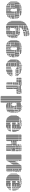

<svg xmlns="http://www.w3.org/2000/svg" viewBox="2680 -3496 1000 6400"><g transform="rotate(90 3180.0 -296.0)"><path d="M44 -136H36V-296H44ZM68 -96H60V-296H68ZM84 -72H76V-296H84ZM100 -56H92V-296H100ZM168 -20H144V-28H168ZM168 -36H112V-44H168ZM168 -52H112V-60H168ZM168 -76H112V-84H168ZM168 -92H112V-100H168ZM168 -108H112V-116H168ZM168 -124H112V-132H168ZM168 -148H112V-156H168ZM168 -164H112V-172H168ZM168 -180H112V-188H168ZM168 -196H112V-204H168ZM168 -220H112V-228H168ZM168 -236H112V-244H168ZM168 -252H112V-260H168ZM168 -268H112V-276H168ZM168 -292H112V-300H168ZM196 -8H188V-144H196ZM212 0H204V-144H212ZM228 0H220V-144H228ZM232 -164H176V-172H232ZM232 -180H176V-188H232ZM232 -196H176V-204H232ZM232 -212H176V-220H232ZM232 -236H176V-244H232ZM232 -252H176V-260H232ZM232 -268H176V-276H232ZM232 -284H176V-292H232ZM252 0H244V-216H252ZM268 0H260V-216H268ZM292 0H284V-160H292ZM336 -4H304V-12H336ZM336 -20H304V-28H336ZM336 -36H304V-44H336ZM336 -52H304V-60H336ZM336 -76H304V-84H336ZM336 -92H304V-100H336ZM336 -108H304V-116H336ZM336 -124H304V-132H336ZM312 -148H304V-156H312ZM336 -148H320V-156H336ZM252 -224H244V-296H252ZM268 -224H260V-296H268ZM364 0H356V-176H364ZM380 0H372V-280H380ZM396 0H388V-280H396ZM412 0H404V-280H412ZM436 0H428V-280H436ZM452 -8H444V-280H452ZM468 -8H460V-280H468ZM520 -36H488V-44H520ZM544 -52H488V-60H544ZM552 -76H488V-84H552ZM552 -92H488V-100H552ZM552 -108H488V-116H552ZM552 -124H488V-132H552ZM552 -148H488V-156H552ZM552 -164H488V-172H552ZM552 -180H488V-188H552ZM552 -196H488V-204H552ZM552 -220H488V-228H552ZM552 -236H488V-244H552ZM552 -252H488V-260H552ZM552 -268H488V-276H552ZM572 -88H564V-160H572ZM596 -128H588V-160H596ZM600 -180H552V-188H600ZM600 -196H552V-204H600ZM608 -212H552V-220H608ZM608 -228H552V-236H608ZM608 -252H552V-260H608ZM608 -268H552V-276H608ZM380 -280H372V-288H380ZM396 -280H388V-288H396ZM412 -280H404V-288H412ZM436 -280H428V-288H436ZM452 -280H444V-288H452ZM468 -280H460V-288H468ZM484 -280H476V-288H484ZM508 -280H500V-288H508ZM524 -280H516V-288H524ZM380 -296H372V-312H380ZM412 -296H404V-320H412ZM452 -296H444V-312H452ZM484 -296H476V-320H484ZM524 -296H516V-312H524ZM556 -296H548V-320H556ZM44 -296H36V-376H44ZM68 -296H60V-416H68ZM84 -296H76V-440H84ZM100 -296H92V-440H100ZM116 -296H108V-440H116ZM140 -296H132V-440H140ZM156 -296H148V-440H156ZM172 -296H164V-440H172ZM188 -296H180V-440H188ZM212 -296H204V-440H212ZM228 -296H220V-440H228ZM244 -296H236V-440H244ZM272 -308H248V-316H272ZM424 -308H360V-316H424ZM272 -324H248V-332H272ZM424 -324H360V-332H424ZM288 -348H248V-356H288ZM424 -348H344V-356H424ZM424 -364H248V-372H424ZM424 -380H248V-388H424ZM424 -396H248V-404H424ZM424 -420H248V-428H424ZM424 -436H248V-444H424ZM444 -296H436V-400H444ZM468 -296H460V-400H468ZM484 -296H476V-400H484ZM500 -296H492V-400H500ZM516 -296H508V-400H516ZM540 -296H532V-400H540ZM556 -296H548V-400H556ZM600 -308H568V-316H600ZM600 -324H568V-332H600ZM600 -348H568V-356H600ZM592 -364H568V-372H592ZM592 -380H568V-388H592ZM444 -400H436V-432H444ZM468 -400H460V-432H468ZM484 -400H476V-432H484ZM500 -400H492V-432H500ZM516 -400H508V-432H516ZM540 -400H532V-432H540ZM556 -400H548V-432H556ZM572 -400H564V-424H572ZM100 -448H92V-456H100ZM116 -448H108V-472H116ZM140 -448H132V-480H140ZM156 -448H148V-480H156ZM172 -448H164V-480H172ZM188 -448H180V-480H188ZM212 -448H204V-480H212ZM228 -448H220V-480H228ZM244 -448H236V-480H244ZM260 -448H252V-480H260ZM284 -448H276V-480H284ZM300 -448H292V-480H300ZM316 -448H308V-480H316ZM332 -448H324V-480H332ZM496 -460H344V-468H496ZM496 -476H344V-484H496ZM516 -448H508V-464H516ZM540 -448H532V-456H540ZM156 -488H148V-496H156ZM172 -488H164V-496H172ZM188 -488H180V-504H188ZM212 -488H204V-504H212ZM228 -488H220V-504H228ZM244 -488H236V-504H244ZM260 -488H252V-504H260ZM284 -488H276V-504H284ZM300 -488H292V-504H300ZM316 -488H308V-504H316ZM332 -488H324V-504H332ZM356 -488H348V-504H356ZM372 -488H364V-504H372ZM388 -488H380V-504H388ZM404 -488H396V-504H404ZM428 -488H420V-504H428ZM444 -488H436V-504H444ZM460 -488H452V-504H460ZM476 -488H468V-496H476ZM244 -512H236V-520H244ZM260 -512H252V-520H260ZM284 -512H276V-520H284ZM300 -512H292V-520H300ZM316 -512H308V-520H316ZM332 -512H324V-520H332ZM356 -512H348V-520H356ZM372 -512H364V-520H372ZM388 -512H380V-520H388ZM404 -512H396V-520H404Z M686 -168H678V-400H686ZM710 -112H702V-400H710ZM726 -80H718V-400H726ZM742 -56H734V-400H742ZM758 -40H750V-400H758ZM782 -32H774V-400H782ZM798 -16H790V-400H798ZM814 -8H806V-400H814ZM830 -8H822V-400H830ZM854 0H846V-400H854ZM870 0H862V-400H870ZM914 -4H874V-12H914ZM914 -20H874V-28H914ZM914 -36H874V-44H914ZM914 -52H874V-60H914ZM914 -76H874V-84H914ZM914 -92H874V-100H914ZM914 -108H874V-116H914ZM914 -124H874V-132H914ZM914 -148H874V-156H914ZM914 -164H874V-172H914ZM914 -180H874V-188H914ZM914 -196H874V-204H914ZM914 -220H874V-228H914ZM914 -236H874V-244H914ZM914 -252H874V-260H914ZM914 -268H874V-276H914ZM914 -292H874V-300H914ZM914 -308H874V-316H914ZM914 -324H874V-332H914ZM914 -340H874V-348H914ZM914 -364H874V-372H914ZM914 -380H874V-388H914ZM934 0H926V-136H934ZM950 0H942V-128H950ZM974 0H966V-128H974ZM990 0H982V-136H990ZM939 -268H914V-276H939ZM930 -308H914V-316H930ZM994 -308H986V-316H994ZM994 -324H914V-332H994ZM994 -340H914V-348H994ZM994 -364H914V-372H994ZM994 -380H914V-388H994ZM1022 0H1014V-208H1022ZM1038 0H1030V-208H1038ZM1054 0H1046V-208H1054ZM1070 0H1062V-208H1070ZM1094 0H1086V-208H1094ZM1098 -4H1090V-12H1098ZM1122 -20H1090V-28H1122ZM1122 -36H1090V-44H1122ZM1122 -52H1090V-60H1122ZM1122 -76H1090V-84H1122ZM1122 -92H1090V-100H1122ZM1122 -108H1090V-116H1122ZM1122 -124H1090V-132H1122ZM1122 -148H1090V-156H1122ZM1122 -164H1090V-172H1122ZM1122 -180H1090V-188H1122ZM1122 -196H1090V-204H1122ZM1022 -216H1014V-312H1022ZM1038 -216H1030V-312H1038ZM1054 -216H1046V-312H1054ZM1070 -216H1062V-312H1070ZM1094 -216H1086V-312H1094ZM1110 -216H1102V-312H1110ZM1126 -216H1118V-312H1126ZM1122 -332H1002V-340H1122ZM1122 -348H1002V-356H1122ZM1122 -364H1002V-372H1122ZM1122 -388H1002V-396H1122ZM1150 -24H1142V-312H1150ZM1166 -32H1158V-312H1166ZM1194 -52H1178V-60H1194ZM1210 -76H1178V-84H1210ZM1218 -92H1178V-100H1218ZM1226 -108H1178V-116H1226ZM1226 -124H1178V-132H1226ZM1226 -148H1178V-156H1226ZM1226 -164H1178V-172H1226ZM1226 -180H1178V-188H1226ZM1226 -196H1178V-204H1226ZM1226 -220H1178V-228H1226ZM1226 -236H1178V-244H1226ZM1226 -252H1178V-260H1226ZM1226 -268H1178V-276H1226ZM1226 -292H1178V-300H1226ZM1226 -308H1178V-316H1226ZM1242 -164H1234V-172H1242ZM1250 -188H1234V-196H1250ZM1250 -204H1234V-212H1250ZM1250 -220H1234V-228H1250ZM1250 -236H1234V-244H1250ZM1250 -260H1234V-268H1250ZM1250 -276H1234V-284H1250ZM1242 -292H1234V-300H1242ZM1150 -312H1142V-384H1150ZM1166 -312H1158V-384H1166ZM1182 -312H1174V-384H1182ZM1206 -312H1198V-384H1206ZM1222 -312H1214V-376H1222ZM1234 -324H1218V-332H1234ZM1234 -340H1218V-348H1234ZM686 -400H678V-512H686ZM710 -400H702V-568H710ZM726 -400H718V-600H726ZM742 -400H734V-624H742ZM758 -400H750V-640H758ZM782 -400H774V-656H782ZM798 -400H790V-672H798ZM814 -400H806V-672H814ZM970 -412H826V-420H970ZM970 -436H826V-444H970ZM898 -452H826V-460H898ZM970 -452H938V-460H970ZM898 -468H826V-476H898ZM906 -484H826V-492H906ZM914 -508H826V-516H914ZM938 -524H826V-532H938ZM962 -540H826V-548H962ZM970 -556H826V-564H970ZM970 -580H826V-588H970ZM970 -596H826V-604H970ZM970 -612H826V-620H970ZM970 -628H826V-636H970ZM970 -652H826V-660H970ZM970 -668H826V-676H970ZM998 -400H990V-464H998ZM998 -560H990V-657H998ZM1030 -400H1022V-464H1030ZM1026 -572H978V-580H1026ZM1026 -588H978V-596H1026ZM1026 -604H978V-612H1026ZM1026 -628H978V-636H1026ZM1026 -644H978V-652H1026ZM1026 -660H978V-668H1026ZM1054 -400H1046V-464H1054ZM1054 -568H1046V-584H1054ZM1070 -400H1062V-464H1070ZM1070 -576H1062V-584H1070ZM1086 -400H1078V-456H1086ZM1086 -576H1078V-584H1086ZM1102 -400H1094V-456H1102ZM1126 -400H1118V-448H1126ZM1142 -400H1134V-440H1142ZM1178 -412H1154V-420H1178ZM1054 -584H1046V-632H1054ZM1070 -584H1062V-632H1070ZM1086 -584H1078V-632H1086ZM1102 -584H1094V-632H1102ZM1126 -584H1118V-632H1126ZM1142 -592H1134V-632H1142ZM1158 -592H1150V-632H1158ZM1174 -592H1166V-632H1174ZM1198 -624H1190V-632H1198ZM1186 -644H1034V-652H1186ZM1186 -668H1034V-676H1186ZM830 -680H822V-696H830ZM854 -680H846V-704H854ZM870 -680H862V-712H870ZM886 -680H878V-720H886ZM978 -692H898V-700H978ZM978 -708H898V-716H978ZM978 -724H914V-732H978ZM1006 -680H998V-720H1006ZM1022 -680H1014V-720H1022ZM1038 -680H1030V-720H1038ZM1062 -680H1054V-720H1062ZM1078 -680H1070V-720H1078ZM1094 -680H1086V-720H1094ZM1110 -680H1102V-720H1110ZM1134 -680H1126V-720H1134ZM1150 -680H1142V-720H1150ZM1166 -680H1158V-720H1166ZM1182 -680H1174V-696H1182ZM1170 -740H986V-748H1170ZM974 -744H966V-769H974ZM1014 -744H1006V-752H1014ZM1030 -744H1022V-760H1030ZM1046 -744H1038V-760H1046ZM1070 -744H1062V-768H1070ZM1086 -744H1078V-768H1086ZM1102 -744H1094V-776H1102ZM1118 -744H1110V-776H1118ZM1142 -744H1134V-776H1142ZM1158 -744H1150V-768H1158Z M1328 -136H1320V-296H1328ZM1352 -96H1344V-296H1352ZM1368 -72H1360V-296H1368ZM1384 -56H1376V-296H1384ZM1452 -20H1428V-28H1452ZM1452 -36H1396V-44H1452ZM1452 -52H1396V-60H1452ZM1452 -76H1396V-84H1452ZM1452 -92H1396V-100H1452ZM1452 -108H1396V-116H1452ZM1452 -124H1396V-132H1452ZM1452 -148H1396V-156H1452ZM1452 -164H1396V-172H1452ZM1452 -180H1396V-188H1452ZM1452 -196H1396V-204H1452ZM1452 -220H1396V-228H1452ZM1452 -236H1396V-244H1452ZM1452 -252H1396V-260H1452ZM1452 -268H1396V-276H1452ZM1452 -292H1396V-300H1452ZM1480 -8H1472V-144H1480ZM1496 0H1488V-144H1496ZM1512 0H1504V-144H1512ZM1516 -164H1460V-172H1516ZM1516 -180H1460V-188H1516ZM1516 -196H1460V-204H1516ZM1516 -212H1460V-220H1516ZM1516 -236H1460V-244H1516ZM1516 -252H1460V-260H1516ZM1516 -268H1460V-276H1516ZM1516 -284H1460V-292H1516ZM1536 0H1528V-216H1536ZM1552 0H1544V-216H1552ZM1576 0H1568V-160H1576ZM1620 -4H1588V-12H1620ZM1620 -20H1588V-28H1620ZM1620 -36H1588V-44H1620ZM1620 -52H1588V-60H1620ZM1620 -76H1588V-84H1620ZM1620 -92H1588V-100H1620ZM1620 -108H1588V-116H1620ZM1620 -124H1588V-132H1620ZM1596 -148H1588V-156H1596ZM1620 -148H1604V-156H1620ZM1536 -224H1528V-296H1536ZM1552 -224H1544V-296H1552ZM1648 0H1640V-176H1648ZM1664 0H1656V-280H1664ZM1680 0H1672V-280H1680ZM1696 0H1688V-280H1696ZM1720 0H1712V-280H1720ZM1736 -8H1728V-280H1736ZM1752 -8H1744V-280H1752ZM1804 -36H1772V-44H1804ZM1828 -52H1772V-60H1828ZM1836 -76H1772V-84H1836ZM1836 -92H1772V-100H1836ZM1836 -108H1772V-116H1836ZM1836 -124H1772V-132H1836ZM1836 -148H1772V-156H1836ZM1836 -164H1772V-172H1836ZM1836 -180H1772V-188H1836ZM1836 -196H1772V-204H1836ZM1836 -220H1772V-228H1836ZM1836 -236H1772V-244H1836ZM1836 -252H1772V-260H1836ZM1836 -268H1772V-276H1836ZM1856 -88H1848V-160H1856ZM1880 -128H1872V-160H1880ZM1884 -180H1836V-188H1884ZM1884 -196H1836V-204H1884ZM1892 -212H1836V-220H1892ZM1892 -228H1836V-236H1892ZM1892 -252H1836V-260H1892ZM1892 -268H1836V-276H1892ZM1664 -280H1656V-288H1664ZM1680 -280H1672V-288H1680ZM1696 -280H1688V-288H1696ZM1720 -280H1712V-288H1720ZM1736 -280H1728V-288H1736ZM1752 -280H1744V-288H1752ZM1768 -280H1760V-288H1768ZM1792 -280H1784V-288H1792ZM1808 -280H1800V-288H1808ZM1664 -296H1656V-312H1664ZM1696 -296H1688V-320H1696ZM1736 -296H1728V-312H1736ZM1768 -296H1760V-320H1768ZM1808 -296H1800V-312H1808ZM1840 -296H1832V-320H1840ZM1328 -296H1320V-376H1328ZM1352 -296H1344V-416H1352ZM1368 -296H1360V-440H1368ZM1384 -296H1376V-440H1384ZM1400 -296H1392V-440H1400ZM1424 -296H1416V-440H1424ZM1440 -296H1432V-440H1440ZM1456 -296H1448V-440H1456ZM1472 -296H1464V-440H1472ZM1496 -296H1488V-440H1496ZM1512 -296H1504V-440H1512ZM1528 -296H1520V-440H1528ZM1556 -308H1532V-316H1556ZM1708 -308H1644V-316H1708ZM1556 -324H1532V-332H1556ZM1708 -324H1644V-332H1708ZM1572 -348H1532V-356H1572ZM1708 -348H1628V-356H1708ZM1708 -364H1532V-372H1708ZM1708 -380H1532V-388H1708ZM1708 -396H1532V-404H1708ZM1708 -420H1532V-428H1708ZM1708 -436H1532V-444H1708ZM1728 -296H1720V-400H1728ZM1752 -296H1744V-400H1752ZM1768 -296H1760V-400H1768ZM1784 -296H1776V-400H1784ZM1800 -296H1792V-400H1800ZM1824 -296H1816V-400H1824ZM1840 -296H1832V-400H1840ZM1884 -308H1852V-316H1884ZM1884 -324H1852V-332H1884ZM1884 -348H1852V-356H1884ZM1876 -364H1852V-372H1876ZM1876 -380H1852V-388H1876ZM1728 -400H1720V-432H1728ZM1752 -400H1744V-432H1752ZM1768 -400H1760V-432H1768ZM1784 -400H1776V-432H1784ZM1800 -400H1792V-432H1800ZM1824 -400H1816V-432H1824ZM1840 -400H1832V-432H1840ZM1856 -400H1848V-424H1856ZM1384 -448H1376V-456H1384ZM1400 -448H1392V-472H1400ZM1424 -448H1416V-480H1424ZM1440 -448H1432V-480H1440ZM1456 -448H1448V-480H1456ZM1472 -448H1464V-480H1472ZM1496 -448H1488V-480H1496ZM1512 -448H1504V-480H1512ZM1528 -448H1520V-480H1528ZM1544 -448H1536V-480H1544ZM1568 -448H1560V-480H1568ZM1584 -448H1576V-480H1584ZM1600 -448H1592V-480H1600ZM1616 -448H1608V-480H1616ZM1780 -460H1628V-468H1780ZM1780 -476H1628V-484H1780ZM1800 -448H1792V-464H1800ZM1824 -448H1816V-456H1824ZM1440 -488H1432V-496H1440ZM1456 -488H1448V-496H1456ZM1472 -488H1464V-504H1472ZM1496 -488H1488V-504H1496ZM1512 -488H1504V-504H1512ZM1528 -488H1520V-504H1528ZM1544 -488H1536V-504H1544ZM1568 -488H1560V-504H1568ZM1584 -488H1576V-504H1584ZM1600 -488H1592V-504H1600ZM1616 -488H1608V-504H1616ZM1640 -488H1632V-504H1640ZM1656 -488H1648V-504H1656ZM1672 -488H1664V-504H1672ZM1688 -488H1680V-504H1688ZM1712 -488H1704V-504H1712ZM1728 -488H1720V-504H1728ZM1744 -488H1736V-504H1744ZM1760 -488H1752V-496H1760ZM1528 -512H1520V-520H1528ZM1544 -512H1536V-520H1544ZM1568 -512H1560V-520H1568ZM1584 -512H1576V-520H1584ZM1600 -512H1592V-520H1600ZM1616 -512H1608V-520H1616ZM1640 -512H1632V-520H1640ZM1656 -512H1648V-520H1656ZM1672 -512H1664V-520H1672ZM1688 -512H1680V-520H1688Z M1970 -136H1962V-328H1970ZM1994 -104H1986V-328H1994ZM2010 -80H2002V-328H2010ZM2026 -56H2018V-328H2026ZM2042 -48H2034V-328H2042ZM2066 -32H2058V-328H2066ZM2182 -4H2118V-12H2182ZM2182 -20H2078V-28H2182ZM2182 -36H2078V-44H2182ZM2182 -52H2078V-60H2182ZM2182 -76H2078V-84H2182ZM2182 -92H2078V-100H2182ZM2182 -108H2078V-116H2182ZM2182 -124H2078V-132H2182ZM2182 -148H2078V-156H2182ZM2182 -164H2078V-172H2182ZM2182 -180H2078V-188H2182ZM2182 -196H2078V-204H2182ZM2182 -220H2078V-228H2182ZM2182 -236H2078V-244H2182ZM2182 -252H2078V-260H2182ZM2182 -268H2078V-276H2182ZM2182 -292H2078V-300H2182ZM2182 -308H2078V-316H2182ZM2182 -324H2078V-332H2182ZM2202 0H2194V-192H2202ZM2198 -204H2182V-212H2198ZM2198 -220H2182V-228H2198ZM2198 -244H2182V-252H2198ZM2198 -260H2182V-268H2198ZM2198 -276H2182V-284H2198ZM2198 -292H2182V-300H2198ZM2198 -316H2182V-324H2198ZM2234 0H2226V-160H2234ZM2250 0H2242V-160H2250ZM2266 0H2258V-176H2266ZM2290 0H2282V-192H2290ZM2302 -316H2278V-324H2302ZM2330 0H2322V-208H2330ZM2346 0H2338V-208H2346ZM2362 -8H2354V-208H2362ZM2378 -16H2370V-208H2378ZM2402 -24H2394V-208H2402ZM2418 -32H2410V-208H2418ZM2430 -36H2422V-44H2430ZM2446 -52H2422V-60H2446ZM2470 -76H2422V-84H2470ZM2470 -92H2422V-100H2470ZM2470 -108H2422V-116H2470ZM2470 -124H2422V-132H2470ZM2470 -148H2422V-156H2470ZM2470 -164H2422V-172H2470ZM2470 -180H2422V-188H2470ZM2470 -196H2422V-204H2470ZM2490 -104H2482V-160H2490ZM2514 -128H2506V-160H2514ZM2526 -180H2478V-188H2526ZM2502 -196H2478V-204H2502ZM2330 -312H2322V-320H2330ZM2346 -312H2338V-320H2346ZM2362 -312H2354V-320H2362ZM2378 -312H2370V-320H2378ZM2402 -312H2394V-320H2402ZM2418 -312H2410V-320H2418ZM2434 -312H2426V-320H2434ZM2450 -312H2442V-320H2450ZM2474 -312H2466V-320H2474ZM2490 -312H2482V-320H2490ZM2506 -312H2498V-320H2506ZM2330 -320H2322V-328H2330ZM2346 -320H2338V-328H2346ZM2362 -320H2354V-328H2362ZM2378 -320H2370V-328H2378ZM2402 -320H2394V-328H2402ZM2418 -320H2410V-328H2418ZM2434 -320H2426V-328H2434ZM2450 -320H2442V-328H2450ZM2474 -320H2466V-328H2474ZM2490 -320H2482V-328H2490ZM2506 -320H2498V-328H2506ZM1970 -336H1962V-376H1970ZM1994 -336H1986V-408H1994ZM2010 -336H2002V-432H2010ZM2026 -336H2018V-432H2026ZM2042 -336H2034V-432H2042ZM2066 -336H2058V-432H2066ZM2082 -336H2074V-432H2082ZM2206 -348H2086V-356H2206ZM2206 -364H2086V-372H2206ZM2206 -380H2086V-388H2206ZM2206 -396H2086V-404H2206ZM2206 -420H2086V-428H2206ZM2234 -352H2226V-416H2234ZM2250 -352H2242V-416H2250ZM2266 -336H2258V-416H2266ZM2282 -336H2274V-416H2282ZM2306 -336H2298V-416H2306ZM2322 -336H2314V-416H2322ZM2338 -336H2330V-416H2338ZM2354 -336H2346V-416H2354ZM2378 -336H2370V-416H2378ZM2394 -336H2386V-416H2394ZM2410 -336H2402V-416H2410ZM2442 -336H2434V-424H2442ZM2458 -336H2450V-424H2458ZM2474 -336H2466V-424H2474ZM2498 -336H2490V-408H2498ZM2518 -348H2502V-356H2518ZM2518 -364H2502V-372H2518ZM2510 -380H2502V-388H2510ZM2442 -432H2434V-448H2442ZM2026 -440H2018V-456H2026ZM2042 -440H2034V-472H2042ZM2066 -440H2058V-480H2066ZM2082 -440H2074V-488H2082ZM2098 -440H2090V-488H2098ZM2114 -440H2106V-488H2114ZM2138 -440H2130V-488H2138ZM2154 -440H2146V-488H2154ZM2170 -440H2162V-488H2170ZM2186 -440H2178V-488H2186ZM2210 -440H2202V-488H2210ZM2226 -440H2218V-488H2226ZM2242 -440H2234V-488H2242ZM2258 -440H2250V-488H2258ZM2446 -452H2270V-460H2446ZM2430 -468H2270V-476H2430ZM2398 -484H2270V-492H2398ZM2114 -496H2106V-504H2114ZM2138 -496H2130V-512H2138ZM2154 -496H2146V-512H2154ZM2170 -496H2162V-512H2170ZM2186 -496H2178V-512H2186ZM2210 -496H2202V-512H2210ZM2226 -496H2218V-512H2226ZM2242 -496H2234V-512H2242ZM2258 -496H2250V-512H2258ZM2282 -496H2274V-512H2282ZM2298 -496H2290V-512H2298ZM2314 -496H2306V-512H2314ZM2330 -496H2322V-512H2330ZM2170 -520H2162V-536H2170Z M2584 -352H2576V-400H2584ZM2600 -344H2592V-400H2600ZM2616 -344H2608V-400H2616ZM2632 -344H2624V-400H2632ZM2656 -344H2648V-400H2656ZM2672 -344H2664V-400H2672ZM2688 -344H2680V-400H2688ZM2704 -344H2696V-400H2704ZM2796 -12H2732V-20H2796ZM2796 -28H2724V-36H2796ZM2796 -44H2724V-52H2796ZM2796 -68H2724V-76H2796ZM2796 -84H2724V-92H2796ZM2796 -100H2724V-108H2796ZM2796 -116H2724V-124H2796ZM2796 -140H2724V-148H2796ZM2796 -156H2724V-164H2796ZM2796 -172H2724V-180H2796ZM2796 -188H2724V-196H2796ZM2796 -212H2724V-220H2796ZM2796 -228H2724V-236H2796ZM2796 -244H2724V-252H2796ZM2796 -260H2724V-268H2796ZM2796 -284H2724V-292H2796ZM2796 -300H2724V-308H2796ZM2796 -316H2724V-324H2796ZM2796 -332H2724V-340H2796ZM2796 -356H2724V-364H2796ZM2796 -372H2724V-380H2796ZM2796 -388H2724V-396H2796ZM2812 -244H2804V-252H2812ZM2812 -260H2804V-268H2812ZM2812 -276H2804V-284H2812ZM2812 -300H2804V-308H2812ZM2812 -316H2804V-324H2812ZM2812 -332H2804V-340H2812ZM2812 -348H2804V-356H2812ZM2812 -372H2804V-380H2812ZM2812 -388H2804V-396H2812ZM2840 0H2832V-360H2840ZM2856 0H2848V-360H2856ZM2872 0H2864V-360H2872ZM2888 0H2880V-360H2888ZM2924 -12H2908V-20H2924ZM2932 -44H2908V-52H2932ZM2924 -84H2908V-92H2924ZM2932 -116H2908V-124H2932ZM2924 -156H2908V-164H2924ZM2932 -188H2908V-196H2932ZM2924 -228H2908V-236H2924ZM2932 -260H2908V-268H2932ZM2924 -300H2908V-308H2924ZM2932 -332H2908V-340H2932ZM2840 -360H2832V-392H2840ZM2856 -360H2848V-392H2856ZM2872 -360H2864V-392H2872ZM2888 -360H2880V-392H2888ZM2912 -360H2904V-392H2912ZM2928 0H2920V-248H2928ZM2944 -24H2936V-248H2944ZM2928 -256H2920V-384H2928ZM2944 -256H2936V-384H2944ZM2968 -344H2960V-384H2968ZM2984 -344H2976V-384H2984ZM3000 -344H2992V-384H3000ZM3016 -344H3008V-384H3016ZM3040 -344H3032V-384H3040ZM3056 -344H3048V-384H3056ZM3100 -356H3068V-364H3100ZM3108 -372H3068V-380H3108ZM2928 -384H2920V-400H2928ZM2944 -384H2936V-400H2944ZM2968 -384H2960V-400H2968ZM2984 -384H2976V-400H2984ZM3000 -384H2992V-400H3000ZM3016 -384H3008V-400H3016ZM3040 -384H3032V-400H3040ZM3056 -384H3048V-400H3056ZM3072 -384H3064V-400H3072ZM3088 -384H3080V-400H3088ZM3112 -384H3104V-400H3112ZM2584 -408H2576V-496H2584ZM2600 -408H2592V-496H2600ZM2616 -408H2608V-496H2616ZM2632 -408H2624V-496H2632ZM2656 -408H2648V-496H2656ZM2672 -408H2664V-496H2672ZM2688 -408H2680V-496H2688ZM2704 -408H2696V-496H2704ZM2812 -420H2708V-428H2812ZM2812 -436H2708V-444H2812ZM2812 -452H2708V-460H2812ZM2812 -476H2708V-484H2812ZM2812 -492H2708V-500H2812ZM2832 -408H2824V-456H2832ZM2856 -408H2848V-456H2856ZM2872 -408H2864V-456H2872ZM2888 -408H2880V-456H2888ZM2904 -408H2896V-456H2904ZM2928 -408H2920V-456H2928ZM2944 -408H2936V-456H2944ZM2960 -408H2952V-456H2960ZM2976 -408H2968V-456H2976ZM3000 -408H2992V-456H3000ZM3016 -408H3008V-456H3016ZM3032 -408H3024V-456H3032ZM3048 -408H3040V-456H3048ZM3072 -408H3064V-456H3072ZM3068 -468H2812V-476H3068ZM3068 -484H2812V-492H3068ZM3088 -408H3080V-456H3088ZM3108 -420H3092V-428H3108ZM3108 -436H3092V-444H3108ZM3088 -456H3080V-472H3088ZM3104 -456H3096V-472H3104ZM3100 -492H3068V-500H3100ZM2584 -496H2576V-504H2584ZM2600 -496H2592V-512H2600ZM2616 -496H2608V-512H2616ZM2632 -496H2624V-512H2632ZM2656 -496H2648V-512H2656ZM2672 -496H2664V-512H2672ZM2688 -496H2680V-512H2688ZM2704 -496H2696V-512H2704ZM2728 -496H2720V-512H2728ZM2744 -496H2736V-512H2744ZM2760 -496H2752V-512H2760ZM2776 -496H2768V-512H2776ZM2800 -496H2792V-512H2800ZM2816 -496H2808V-512H2816ZM2832 -496H2824V-512H2832ZM2968 -496H2960V-512H2968ZM2984 -496H2976V-512H2984ZM3008 -496H3000V-512H3008ZM3024 -496H3016V-512H3024ZM3040 -496H3032V-512H3040ZM3056 -496H3048V-512H3056ZM3080 -496H3072V-512H3080ZM3096 -496H3088V-504H3096Z M3187 176H3179V-496H3187ZM3211 184H3203V-496H3211ZM3227 184H3219V-496H3227ZM3243 184H3235V-496H3243ZM3259 184H3251V-496H3259ZM3283 184H3275V-496H3283ZM3299 184H3291V-496H3299ZM3315 184H3307V-496H3315ZM3331 184H3323V-496H3331ZM3355 184H3347V-496H3355ZM3371 184H3363V-496H3371ZM3387 184H3379V-496H3387ZM3407 156H3399V148H3407ZM3407 140H3399V132H3407ZM3407 116H3399V108H3407ZM3407 100H3399V92H3407ZM3407 84H3399V76H3407ZM3407 68H3399V60H3407ZM3407 44H3399V36H3407ZM3407 28H3399V20H3407ZM3407 12H3399V4H3407ZM3407 -4H3399V-12H3407ZM3559 -4H3463V-12H3559ZM3407 -20H3399V-28H3407ZM3559 -20H3431V-28H3559ZM3407 -36H3399V-44H3407ZM3559 -36H3415V-44H3559ZM3559 -52H3399V-60H3559ZM3559 -76H3399V-84H3559ZM3559 -92H3399V-100H3559ZM3559 -108H3399V-116H3559ZM3559 -124H3399V-132H3559ZM3559 -148H3399V-156H3559ZM3455 -164H3399V-172H3455ZM3559 -164H3463V-172H3559ZM3439 -180H3399V-188H3439ZM3559 -180H3495V-188H3559ZM3423 -196H3399V-204H3423ZM3559 -196H3503V-204H3559ZM3407 -220H3399V-228H3407ZM3559 -220H3511V-228H3559ZM3407 -236H3399V-244H3407ZM3559 -236H3511V-244H3559ZM3407 -252H3399V-260H3407ZM3559 -252H3511V-260H3559ZM3407 -268H3399V-276H3407ZM3559 -268H3511V-276H3559ZM3407 -292H3399V-300H3407ZM3559 -292H3511V-300H3559ZM3407 -308H3399V-316H3407ZM3559 -308H3503V-316H3559ZM3415 -324H3399V-332H3415ZM3559 -324H3495V-332H3559ZM3455 -340H3399V-348H3455ZM3559 -340H3463V-348H3559ZM3559 -364H3399V-372H3559ZM3559 -380H3399V-388H3559ZM3559 -396H3399V-404H3559ZM3559 -412H3399V-420H3559ZM3559 -436H3399V-444H3559ZM3559 -452H3399V-460H3559ZM3559 -468H3407V-476H3559ZM3559 -484H3423V-492H3559ZM3579 0H3571V-232H3579ZM3603 0H3595V-232H3603ZM3619 0H3611V-232H3619ZM3623 -252H3567V-260H3623ZM3623 -268H3567V-276H3623ZM3623 -292H3567V-300H3623ZM3623 -308H3567V-316H3623ZM3623 -324H3567V-332H3623ZM3623 -340H3567V-348H3623ZM3623 -364H3567V-372H3623ZM3623 -380H3567V-388H3623ZM3623 -396H3567V-404H3623ZM3623 -412H3567V-420H3623ZM3623 -436H3567V-444H3623ZM3623 -452H3567V-460H3623ZM3623 -468H3567V-476H3623ZM3623 -484H3567V-492H3623ZM3651 -16H3643V-272H3651ZM3667 -24H3659V-272H3667ZM3683 -40H3675V-272H3683ZM3711 -52H3687V-60H3711ZM3703 -92H3687V-100H3703ZM3711 -124H3687V-132H3711ZM3703 -164H3687V-172H3703ZM3711 -196H3687V-204H3711ZM3703 -236H3687V-244H3703ZM3651 -280H3643V-392H3651ZM3667 -280H3659V-392H3667ZM3683 -280H3675V-392H3683ZM3695 -404H3631V-412H3695ZM3695 -428H3631V-436H3695ZM3695 -444H3631V-452H3695ZM3695 -460H3631V-468H3695ZM3671 -476H3631V-484H3671ZM3715 -72H3707V-440H3715ZM3735 -124H3727V-132H3735ZM3743 -148H3727V-156H3743ZM3743 -164H3727V-172H3743ZM3743 -180H3727V-188H3743ZM3743 -196H3727V-204H3743ZM3743 -220H3727V-228H3743ZM3743 -236H3727V-244H3743ZM3743 -252H3727V-260H3743ZM3743 -268H3727V-276H3743ZM3743 -292H3727V-300H3743ZM3743 -308H3727V-316H3743ZM3743 -324H3727V-332H3743ZM3743 -340H3727V-348H3743ZM3743 -364H3727V-372H3743ZM3735 -380H3727V-388H3735ZM3187 -496H3179V-504H3187ZM3211 -496H3203V-512H3211ZM3227 -496H3219V-512H3227ZM3243 -496H3235V-512H3243ZM3259 -496H3251V-512H3259ZM3283 -496H3275V-512H3283ZM3299 -496H3291V-512H3299ZM3315 -496H3307V-512H3315ZM3331 -496H3323V-512H3331ZM3367 -508H3335V-516H3367ZM3491 -496H3483V-512H3491ZM3507 -496H3499V-512H3507ZM3523 -496H3515V-512H3523ZM3547 -496H3539V-512H3547ZM3563 -496H3555V-512H3563ZM3579 -496H3571V-512H3579ZM3595 -496H3587V-512H3595ZM3619 -496H3611V-512H3619ZM3635 -496H3627V-512H3635ZM3531 -528H3523V-544H3531Z M3832 -144H3824V-360H3832ZM3856 -104H3848V-400H3856ZM3872 -80H3864V-432H3872ZM3888 -56H3880V-440H3888ZM3904 -40H3896V-440H3904ZM3928 -32H3920V-440H3928ZM3944 -16H3936V-440H3944ZM3960 -16H3952V-440H3960ZM3976 -8H3968V-440H3976ZM4000 0H3992V-440H4000ZM4016 0H4008V-440H4016ZM4032 0H4024V-440H4032ZM4048 0H4040V-440H4048ZM4072 0H4064V-152H4072ZM4072 -200H4064V-320H4072ZM4072 -368H4064V-440H4072ZM4088 0H4080V-136H4088ZM4088 -200H4080V-320H4088ZM4088 -376H4080V-440H4088ZM4104 0H4096V-136H4104ZM4104 -200H4096V-320H4104ZM4104 -384H4096V-440H4104ZM4120 0H4112V-144H4120ZM4120 -200H4112V-320H4120ZM4120 -376H4112V-440H4120ZM4144 0H4136V-152H4144ZM4144 -200H4136V-320H4144ZM4144 -328H4136V-440H4144ZM4160 0H4152V-160H4160ZM4160 -200H4152V-440H4160ZM4220 -4H4156V-12H4220ZM4252 -20H4156V-28H4252ZM4252 -36H4156V-44H4252ZM4252 -52H4156V-60H4252ZM4252 -76H4156V-84H4252ZM4252 -92H4156V-100H4252ZM4252 -108H4156V-116H4252ZM4252 -124H4156V-132H4252ZM4252 -148H4156V-156H4252ZM4252 -196H4156V-204H4252ZM4252 -220H4156V-228H4252ZM4252 -236H4156V-244H4252ZM4252 -252H4156V-260H4252ZM4252 -268H4156V-276H4252ZM4252 -292H4156V-300H4252ZM4252 -308H4156V-316H4252ZM4252 -324H4156V-332H4252ZM4252 -340H4156V-348H4252ZM4252 -364H4156V-372H4252ZM4252 -380H4156V-388H4252ZM4252 -396H4156V-404H4252ZM4252 -412H4156V-420H4252ZM4252 -436H4156V-444H4252ZM4280 -32H4272V-160H4280ZM4280 -200H4272V-248H4280ZM4296 -40H4288V-160H4296ZM4296 -200H4288V-248H4296ZM4292 -260H4260V-268H4292ZM4292 -276H4260V-284H4292ZM4292 -292H4260V-300H4292ZM4292 -316H4260V-324H4292ZM4292 -332H4260V-340H4292ZM4292 -348H4260V-356H4292ZM4292 -364H4260V-372H4292ZM4292 -388H4260V-396H4292ZM4292 -404H4260V-412H4292ZM4292 -420H4260V-428H4292ZM4292 -436H4260V-444H4292ZM4328 -64H4320V-160H4328ZM4328 -200H4320V-344H4328ZM4344 -88H4336V-160H4344ZM4344 -200H4336V-344H4344ZM4368 -120H4360V-152H4368ZM4368 -208H4360V-344H4368ZM4380 -220H4364V-228H4380ZM4380 -236H4364V-244H4380ZM4380 -252H4364V-260H4380ZM4380 -268H4364V-276H4380ZM4380 -292H4364V-300H4380ZM4372 -308H4364V-316H4372ZM4372 -324H4364V-332H4372ZM4328 -344H4320V-408H4328ZM4344 -344H4336V-408H4344ZM4364 -356H4356V-364H4364ZM4328 -408H4320V-432H4328ZM3888 -448H3880V-471H3888ZM3928 -448H3920V-480H3928ZM3944 -448H3936V-488H3944ZM4092 -460H3956V-468H4092ZM4092 -476H3956V-484H4092ZM4112 -448H4104V-480H4112ZM4128 -448H4120V-480H4128ZM4144 -448H4136V-480H4144ZM4168 -448H4160V-480H4168ZM4184 -448H4176V-480H4184ZM4200 -448H4192V-496H4200ZM4224 -448H4216V-496H4224ZM4240 -448H4232V-496H4240ZM4256 -448H4248V-488H4256ZM4272 -448H4264V-480H4272ZM4296 -448H4288V-464H4296ZM4000 -504H3992V-512H4000ZM4016 -504H4008V-520H4016ZM4032 -504H4024V-520H4032ZM4048 -504H4040V-520H4048ZM4072 -504H4064V-520H4072ZM4088 -504H4080V-520H4088ZM4104 -504H4096V-520H4104ZM4120 -504H4112V-520H4120ZM4144 -504H4136V-520H4144ZM4160 -504H4152V-520H4160ZM4180 -516H4156V-524H4180ZM4208 -504H4200V-512H4208Z M4471 -8H4463V-424H4471ZM4495 0H4487V-424H4495ZM4511 0H4503V-424H4511ZM4527 0H4519V-424H4527ZM4543 0H4535V-424H4543ZM4567 0H4559V-424H4567ZM4583 0H4575V-424H4583ZM4599 0H4591V-424H4599ZM4615 0H4607V-424H4615ZM4639 0H4631V-424H4639ZM4655 0H4647V-424H4655ZM4675 -12H4659V-20H4675ZM4683 -28H4659V-36H4683ZM4683 -44H4659V-52H4683ZM4683 -68H4659V-76H4683ZM4683 -84H4659V-92H4683ZM4683 -100H4659V-108H4683ZM4683 -116H4659V-124H4683ZM4683 -140H4659V-148H4683ZM4683 -156H4659V-164H4683ZM4723 -172H4659V-180H4723ZM4723 -188H4659V-196H4723ZM4723 -212H4659V-220H4723ZM4723 -228H4659V-236H4723ZM4723 -244H4659V-252H4723ZM4723 -260H4659V-268H4723ZM4723 -284H4659V-292H4723ZM4723 -300H4659V-308H4723ZM4723 -316H4659V-324H4723ZM4723 -332H4659V-340H4723ZM4683 -356H4659V-364H4683ZM4683 -372H4659V-380H4683ZM4683 -388H4659V-396H4683ZM4683 -404H4659V-412H4683ZM4743 -176H4735V-208H4743ZM4759 -176H4751V-208H4759ZM4783 -176H4775V-208H4783ZM4799 -16H4791V-208H4799ZM4815 0H4807V-208H4815ZM4843 -12H4827V-20H4843ZM4843 -28H4827V-36H4843ZM4843 -44H4827V-52H4843ZM4843 -68H4827V-76H4843ZM4843 -84H4827V-92H4843ZM4843 -100H4827V-108H4843ZM4843 -116H4827V-124H4843ZM4843 -140H4827V-148H4843ZM4843 -156H4827V-164H4843ZM4843 -172H4827V-180H4843ZM4843 -188H4827V-196H4843ZM4743 -216H4735V-328H4743ZM4759 -216H4751V-328H4759ZM4783 -216H4775V-328H4783ZM4799 -216H4791V-328H4799ZM4815 -216H4807V-328H4815ZM4831 -216H4823V-328H4831ZM4843 -340H4723V-348H4843ZM4843 -356H4787V-364H4843ZM4843 -380H4787V-388H4843ZM4843 -396H4787V-404H4843ZM4843 -412H4787V-420H4843ZM4863 0H4855V-296H4863ZM4879 0H4871V-296H4879ZM4903 0H4895V-296H4903ZM4919 0H4911V-296H4919ZM4947 -12H4931V-20H4947ZM4955 -44H4931V-52H4955ZM4947 -84H4931V-92H4947ZM4955 -116H4931V-124H4955ZM4947 -156H4931V-164H4947ZM4955 -188H4931V-196H4955ZM4947 -228H4931V-236H4947ZM4955 -260H4931V-268H4955ZM4951 0H4943V-160H4951ZM4975 0H4967V-160H4975ZM4991 0H4983V-160H4991ZM5007 -8H4999V-160H5007ZM5019 -180H4931V-188H5019ZM5019 -196H4931V-204H5019ZM5019 -212H4931V-220H5019ZM5019 -236H4931V-244H5019ZM5019 -252H4931V-260H5019ZM5019 -268H4931V-276H5019ZM5019 -284H4931V-292H5019ZM4863 -304H4855V-416H4863ZM4879 -304H4871V-416H4879ZM4903 -304H4895V-416H4903ZM4919 -304H4911V-416H4919ZM4935 -304H4927V-416H4935ZM4951 -304H4943V-416H4951ZM5019 -308H4971V-316H5019ZM5019 -332H4971V-340H5019ZM5019 -348H4971V-356H5019ZM5019 -364H4971V-372H5019ZM5019 -380H4971V-388H5019ZM5019 -404H4971V-412H5019ZM4863 -416H4855V-424H4863ZM4879 -416H4871V-424H4879ZM4903 -416H4895V-424H4903ZM4919 -416H4911V-424H4919ZM4935 -416H4927V-424H4935ZM4951 -416H4943V-424H4951ZM4975 -416H4967V-424H4975ZM4991 -416H4983V-424H4991ZM5007 -416H4999V-424H5007ZM4471 -432H4463V-504H4471ZM4495 -432H4487V-512H4495ZM4511 -432H4503V-512H4511ZM4527 -432H4519V-512H4527ZM4543 -432H4535V-512H4543ZM4567 -432H4559V-512H4567ZM4583 -432H4575V-512H4583ZM4599 -432H4591V-512H4599ZM4615 -432H4607V-512H4615ZM4639 -432H4631V-512H4639ZM4655 -432H4647V-512H4655ZM4671 -432H4663V-504H4671ZM4803 -436H4787V-444H4803ZM4803 -460H4787V-468H4803ZM4803 -476H4787V-484H4803ZM4803 -492H4795V-500H4803ZM4831 -432H4823V-512H4831ZM4863 -432H4855V-472H4863ZM4879 -432H4871V-472H4879ZM4903 -432H4895V-472H4903ZM4919 -432H4911V-472H4919ZM4935 -432H4927V-472H4935ZM4951 -432H4943V-472H4951ZM4975 -432H4967V-472H4975ZM4991 -432H4983V-472H4991ZM5019 -436H4995V-444H5019ZM5019 -460H4995V-468H5019ZM4863 -480H4855V-512H4863ZM4879 -480H4871V-512H4879ZM4903 -480H4895V-512H4903ZM4919 -480H4911V-512H4919ZM4935 -480H4927V-512H4935ZM4951 -480H4943V-512H4951ZM4975 -480H4967V-512H4975ZM4991 -480H4983V-512H4991ZM5007 -480H4999V-504H5007Z M5134 -8H5126V-504H5134ZM5158 0H5150V-512H5158ZM5174 0H5166V-512H5174ZM5190 0H5182V-512H5190ZM5206 0H5198V-512H5206ZM5230 0H5222V-512H5230ZM5246 0H5238V-512H5246ZM5262 0H5254V-512H5262ZM5278 0H5270V-512H5278ZM5302 0H5294V-512H5302ZM5318 -8H5310V-512H5318ZM5322 -12H5314V-20H5322ZM5322 -28H5314V-36H5322ZM5322 -44H5314V-52H5322ZM5322 -68H5314V-76H5322ZM5322 -84H5314V-92H5322ZM5322 -100H5314V-108H5322ZM5322 -116H5314V-124H5322ZM5322 -140H5314V-148H5322ZM5322 -156H5314V-164H5322ZM5322 -172H5314V-180H5322ZM5322 -188H5314V-196H5322ZM5322 -212H5314V-220H5322ZM5322 -228H5314V-236H5322ZM5322 -244H5314V-252H5322ZM5322 -260H5314V-268H5322ZM5322 -284H5314V-292H5322ZM5322 -300H5314V-308H5322ZM5322 -316H5314V-324H5322ZM5322 -332H5314V-340H5322ZM5322 -356H5314V-364H5322ZM5322 -372H5314V-380H5322ZM5322 -388H5314V-396H5322ZM5322 -404H5314V-412H5322ZM5322 -428H5314V-436H5322ZM5322 -444H5314V-452H5322ZM5322 -460H5314V-468H5322ZM5322 -476H5314V-484H5322ZM5322 -500H5314V-508H5322ZM5350 -32H5342V-408H5350ZM5366 -64H5358V-304H5366ZM5382 -96H5374V-336H5382ZM5346 -428H5330V-436H5346ZM5346 -444H5330V-452H5346ZM5346 -460H5330V-468H5346ZM5346 -476H5330V-484H5346ZM5338 -500H5330V-508H5338ZM5414 -128H5406V-376H5414ZM5430 -160H5422V-400H5430ZM5446 -184H5438V-432H5446ZM5462 -216H5454V-456H5462ZM5486 -16H5478V-488H5486ZM5502 0H5494V-488H5502ZM5518 0H5510V-488H5518ZM5534 0H5526V-488H5534ZM5558 0H5550V-488H5558ZM5574 0H5566V-488H5574ZM5590 0H5582V-488H5590ZM5658 -12H5610V-20H5658ZM5658 -28H5610V-36H5658ZM5658 -44H5610V-52H5658ZM5658 -68H5610V-76H5658ZM5658 -84H5610V-92H5658ZM5658 -100H5610V-108H5658ZM5658 -116H5610V-124H5658ZM5658 -140H5610V-148H5658ZM5658 -156H5610V-164H5658ZM5658 -172H5610V-180H5658ZM5658 -188H5610V-196H5658ZM5658 -212H5610V-220H5658ZM5658 -228H5610V-236H5658ZM5658 -244H5610V-252H5658ZM5658 -260H5610V-268H5658ZM5658 -284H5610V-292H5658ZM5658 -300H5610V-308H5658ZM5658 -316H5610V-324H5658ZM5658 -332H5610V-340H5658ZM5658 -356H5610V-364H5658ZM5658 -372H5610V-380H5658ZM5658 -388H5610V-396H5658ZM5658 -404H5610V-412H5658ZM5658 -428H5610V-436H5658ZM5658 -444H5610V-452H5658ZM5658 -460H5610V-468H5658ZM5658 -476H5610V-484H5658ZM5502 -488H5494V-504H5502ZM5518 -488H5510V-512H5518ZM5534 -488H5526V-512H5534ZM5558 -488H5550V-512H5558ZM5574 -488H5566V-512H5574ZM5590 -488H5582V-512H5590ZM5606 -488H5598V-512H5606ZM5630 -488H5622V-512H5630ZM5646 -488H5638V-512H5646ZM5678 0H5670V-304H5678ZM5690 -12H5682V-20H5690ZM5698 -28H5682V-36H5698ZM5698 -44H5682V-52H5698ZM5698 -68H5682V-76H5698ZM5698 -84H5682V-92H5698ZM5698 -100H5682V-108H5698ZM5698 -116H5682V-124H5698ZM5698 -140H5682V-148H5698ZM5698 -156H5682V-164H5698ZM5698 -172H5682V-180H5698ZM5698 -188H5682V-196H5698ZM5698 -212H5682V-220H5698ZM5698 -228H5682V-236H5698ZM5698 -244H5682V-252H5698ZM5698 -260H5682V-268H5698ZM5698 -284H5682V-292H5698ZM5698 -300H5682V-308H5698ZM5678 -312H5670V-432H5678ZM5694 -312H5686V-432H5694ZM5714 -324H5698V-332H5714ZM5714 -356H5698V-364H5714ZM5714 -396H5698V-404H5714ZM5678 -440H5670V-496H5678ZM5694 -440H5686V-496H5694Z M5781 -144H5773V-360H5781ZM5805 -104H5797V-400H5805ZM5821 -80H5813V-432H5821ZM5837 -56H5829V-440H5837ZM5853 -40H5845V-440H5853ZM5877 -32H5869V-440H5877ZM5893 -16H5885V-440H5893ZM5909 -16H5901V-440H5909ZM5925 -8H5917V-440H5925ZM5949 0H5941V-440H5949ZM5965 0H5957V-440H5965ZM5981 0H5973V-440H5981ZM5997 0H5989V-440H5997ZM6021 0H6013V-152H6021ZM6021 -200H6013V-320H6021ZM6021 -368H6013V-440H6021ZM6037 0H6029V-136H6037ZM6037 -200H6029V-320H6037ZM6037 -376H6029V-440H6037ZM6053 0H6045V-136H6053ZM6053 -200H6045V-320H6053ZM6053 -384H6045V-440H6053ZM6069 0H6061V-144H6069ZM6069 -200H6061V-320H6069ZM6069 -376H6061V-440H6069ZM6093 0H6085V-152H6093ZM6093 -200H6085V-320H6093ZM6093 -328H6085V-440H6093ZM6109 0H6101V-160H6109ZM6109 -200H6101V-440H6109ZM6169 -4H6105V-12H6169ZM6201 -20H6105V-28H6201ZM6201 -36H6105V-44H6201ZM6201 -52H6105V-60H6201ZM6201 -76H6105V-84H6201ZM6201 -92H6105V-100H6201ZM6201 -108H6105V-116H6201ZM6201 -124H6105V-132H6201ZM6201 -148H6105V-156H6201ZM6201 -196H6105V-204H6201ZM6201 -220H6105V-228H6201ZM6201 -236H6105V-244H6201ZM6201 -252H6105V-260H6201ZM6201 -268H6105V-276H6201ZM6201 -292H6105V-300H6201ZM6201 -308H6105V-316H6201ZM6201 -324H6105V-332H6201ZM6201 -340H6105V-348H6201ZM6201 -364H6105V-372H6201ZM6201 -380H6105V-388H6201ZM6201 -396H6105V-404H6201ZM6201 -412H6105V-420H6201ZM6201 -436H6105V-444H6201ZM6229 -32H6221V-160H6229ZM6229 -200H6221V-248H6229ZM6245 -40H6237V-160H6245ZM6245 -200H6237V-248H6245ZM6241 -260H6209V-268H6241ZM6241 -276H6209V-284H6241ZM6241 -292H6209V-300H6241ZM6241 -316H6209V-324H6241ZM6241 -332H6209V-340H6241ZM6241 -348H6209V-356H6241ZM6241 -364H6209V-372H6241ZM6241 -388H6209V-396H6241ZM6241 -404H6209V-412H6241ZM6241 -420H6209V-428H6241ZM6241 -436H6209V-444H6241ZM6277 -64H6269V-160H6277ZM6277 -200H6269V-344H6277ZM6293 -88H6285V-160H6293ZM6293 -200H6285V-344H6293ZM6317 -120H6309V-152H6317ZM6317 -208H6309V-344H6317ZM6329 -220H6313V-228H6329ZM6329 -236H6313V-244H6329ZM6329 -252H6313V-260H6329ZM6329 -268H6313V-276H6329ZM6329 -292H6313V-300H6329ZM6321 -308H6313V-316H6321ZM6321 -324H6313V-332H6321ZM6277 -344H6269V-408H6277ZM6293 -344H6285V-408H6293ZM6313 -356H6305V-364H6313ZM6277 -408H6269V-432H6277ZM5837 -448H5829V-471H5837ZM5877 -448H5869V-480H5877ZM5893 -448H5885V-488H5893ZM6041 -460H5905V-468H6041ZM6041 -476H5905V-484H6041ZM6061 -448H6053V-480H6061ZM6077 -448H6069V-480H6077ZM6093 -448H6085V-480H6093ZM6117 -448H6109V-480H6117ZM6133 -448H6125V-480H6133ZM6149 -448H6141V-496H6149ZM6173 -448H6165V-496H6173ZM6189 -448H6181V-496H6189ZM6205 -448H6197V-488H6205ZM6221 -448H6213V-480H6221ZM6245 -448H6237V-464H6245ZM5949 -504H5941V-512H5949ZM5965 -504H5957V-520H5965ZM5981 -504H5973V-520H5981ZM5997 -504H5989V-520H5997ZM6021 -504H6013V-520H6021ZM6037 -504H6029V-520H6037ZM6053 -504H6045V-520H6053ZM6069 -504H6061V-520H6069ZM6093 -504H6085V-520H6093ZM6109 -504H6101V-520H6109ZM6129 -516H6105V-524H6129ZM6157 -504H6149V-512H6157Z"/></g></svg>

Font: Rubik Lines
Style: Regular
Weight: 400
Designer: Hubert and Fischer, NaN
Foundry: Hubert and Fischer, NaN
Version: Version 2.201